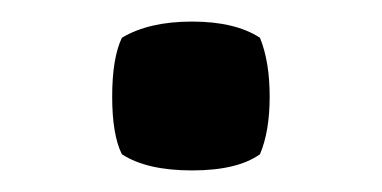

<svg xmlns="http://www.w3.org/2000/svg" viewBox="-20 -374 354 178"><path d="M93 -231Q84 -249 84 -284.5Q84 -320 93 -339Q118 -354 158 -354Q198 -354 221 -339Q230 -317 230 -284.5Q230 -252 221 -231Q200 -216 158 -216Q116 -216 93 -231Z"/></svg>

Font: Signika Negative
Style: Semibold
Weight: 600
Designer: Anna Giedrys
Foundry: Anna Giedrys
Version: Version 1.001